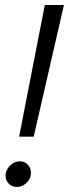

<svg xmlns="http://www.w3.org/2000/svg" viewBox="-20 -737 274 763"><path d="M56 -194 158 -717H234L114 -194ZM47 6Q28 6 15 -7Q2 -20 2 -39Q2 -61 19.5 -78.5Q37 -96 59 -96Q78 -96 90.5 -82.5Q103 -69 103 -50Q103 -28 86 -11Q69 6 47 6Z"/></svg>

Font: Red Hat Display
Style: Italic
Weight: 400
Italic angle: -12°
Designer: Pentagram / MCKL
Foundry: Pentagram / MCKL
Version: Version 1.003; Red Hat Display Italic